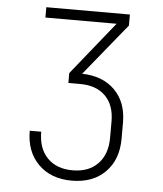

<svg xmlns="http://www.w3.org/2000/svg" viewBox="-53 -776 706 833"><g transform="rotate(5 300.0 -360.0)"><path d="M290 10Q199 10 144.5 -44.5Q90 -99 90 -190H140Q140 -117 180 -76Q220 -35 290 -35Q360 -35 400 -76.5Q440 -118 440 -190V-261Q440 -332 400.5 -371.5Q361 -411 290 -411H239V-454L425 -685H115V-730H479V-682L295 -456Q385 -454 437.5 -401.5Q490 -349 490 -261V-190Q490 -99 436 -44.5Q382 10 290 10Z"/></g></svg>

Font: NKDuy Mono Thin
Style: Regular
Weight: 100
Monospace: yes
Designer: NKDuy
Foundry: NKDuy
Version: Version 2.251; ttfautohint (v1.8.4.7-5d5b)